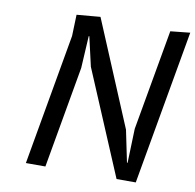

<svg xmlns="http://www.w3.org/2000/svg" viewBox="-83 -845 944 930"><g transform="rotate(10 389.0 -380.0)"><path d="M550 0 333 -514 300 -658.5 297 -658 288 -500 200 0H104L217.5 -645L221 -750L337 -760L553.5 -243.5L586 -86.5L589 -87L594.5 -255L682 -750L778.5 -760L644.5 0Z"/></g></svg>

Font: B612
Style: Italic
Weight: 400
Italic angle: -10°
Designer: Nicolas Chauveau, Thomas Paillot, Jonathan Favre-Lamarine, Jean-Luc Vinot
Foundry: AIRBUS
Version: Version 1.008